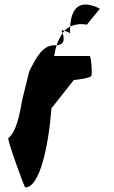

<svg xmlns="http://www.w3.org/2000/svg" viewBox="-20 -714 497 840"><path d="M16 -109C13 -98 89 114 91 106C155 106 193 -81 205 -240L303 -364C310 -364 378 -372 380 -383C384 -394 379 -469 372 -469H217C220 -487 223 -502 228 -516H221C165 -516 141 -466 108 -402L77 -276C66 -213 52 -138 16 -109ZM228 -516C267 -519 260 -551 254 -569C244 -555 235 -538 228 -516ZM249 -582C249 -582 251 -576 254 -569C256 -573 259 -576 262 -579C256 -581 251 -582 249 -582ZM262 -579C272 -576 285 -572 286 -566C286 -578 286 -588 287 -598C278 -593 269 -587 262 -579ZM286 -564V-566ZM287 -598C309 -608 334 -611 360 -606L417 -676C346 -712 293 -699 287 -598Z"/></svg>

Font: Ampere
Style: Cnd
Weight: 400
Version: Version 1